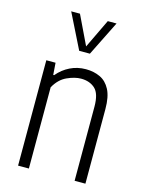

<svg xmlns="http://www.w3.org/2000/svg" viewBox="-121 -880 718 953"><g transform="rotate(15 238.0 -404.0)"><path d="M67.5 0V-541.5H115L119.5 -480H124Q151.5 -513 188.8 -531.2Q226 -549.5 270 -549.5Q310.5 -549.5 343 -534.2Q375.5 -519 394.5 -482.8Q413.5 -446.5 413.5 -383.5V0H358V-380.5Q358 -447.5 330.5 -472.8Q303 -498 258.5 -498Q226.5 -498 187.2 -480.2Q148 -462.5 123 -417.5V0ZM213 -629 124 -808H169L240.5 -659L312 -808H357L268 -629Z"/></g></svg>

Font: Encode Sans Condensed Light
Style: Regular
Weight: 300
Width: 3
Designer: Multiple Designers
Foundry: Impallari Type
Version: Version 3.000; ttfautohint (v1.8.3) -l 8 -r 50 -G 200 -x 14 